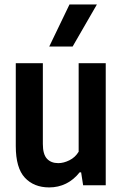

<svg xmlns="http://www.w3.org/2000/svg" viewBox="-20 -828 546 858"><path d="M50.5 -175.5V-545.5H171.5V-184.5Q171.5 -138.5 189.8 -118.8Q208 -99 240.5 -99Q264.5 -99 290.2 -111.8Q316 -124.5 331.5 -150V-545.5H452.5V0H351.5L342.5 -58H336Q309.5 -24.5 275 -7.5Q240.5 9.5 200 9.5Q131.5 9.5 91 -34Q50.5 -77.5 50.5 -175.5ZM200 -620 290.5 -808H413L304.5 -620Z"/></svg>

Font: Encode Sans Condensed SemiBold
Style: Regular
Weight: 600
Width: 3
Designer: Multiple Designers
Foundry: Impallari Type
Version: Version 2.000